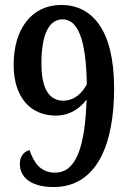

<svg xmlns="http://www.w3.org/2000/svg" viewBox="-20 -744 523 774"><path d="M196 10C370 10 440 -161 440 -388C440 -627 349 -724 227 -724C106 -724 35 -625 35 -483C35 -349 105 -278 205 -278C264 -278 305 -310 329 -343C323 -145 284 -48 202 -48C142 -48 116 -90 99 -139C73 -132 60 -110 60 -83C60 -36 96 10 196 10ZM235 -338C176 -339 147 -389 147 -488C147 -604 177 -666 232 -666C292 -666 327 -591 330 -404C312 -371 283 -339 235 -338Z"/></svg>

Font: Noto Serif Bengali Condensed SemiBold
Style: Regular
Weight: 600
Width: 3
Designer: Juan Bruce, Universal Thirst, Indian Type Foundry and the Monotype Design Team.
Foundry: Monotype Imaging Inc.
Version: Version 2.003